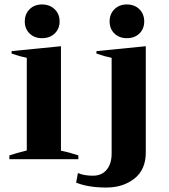

<svg xmlns="http://www.w3.org/2000/svg" viewBox="-20 -713 756 860"><path d="M91 -617Q91 -650 112.5 -671.5Q134 -693 168 -693Q203 -693 225 -671.5Q247 -650 247 -617Q247 -584 225 -563Q203 -542 168 -542Q134 -542 112.5 -563Q91 -584 91 -617ZM471 -617Q471 -650 492.5 -671.5Q514 -693 548 -693Q583 -693 604.5 -671.5Q626 -650 626 -617Q626 -584 604.5 -563Q583 -542 548 -542Q514 -542 492.5 -563Q471 -584 471 -617ZM22 -17Q52 -27 100 -39V-454Q69 -460 32 -473V-484L253 -506V-38Q289 -31 331 -17V0H22ZM321 105 329 62Q356 74 396 74Q436 74 458 47Q480 20 480 -25V-454Q449 -460 412 -473V-484L633 -506V-30Q633 47 582 87Q531 127 456 127Q375 127 321 105Z"/></svg>

Font: Trirong Bold
Style: Regular
Weight: 700
Designer: Katatrad Team
Foundry: CadsonDemak
Version: Version 1.000